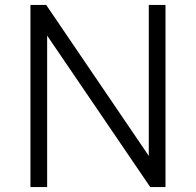

<svg xmlns="http://www.w3.org/2000/svg" viewBox="-20 -762 800 782"><path d="M586 -742V-127L168 -742H104V0H172V-617L592 0H654V-742Z"/></svg>

Font: 18Franklin Light
Style: Regular
Weight: 300
Designer: Pablo Impallari, Rodrigo Fuenzalida (Modified by Dan O. Williams)
Version: Version 0.025;PS 000.025;hotconv 1.0.88;makeotf.lib2.5.64775